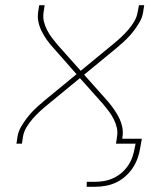

<svg xmlns="http://www.w3.org/2000/svg" viewBox="-20 -550 640 735"><path d="M312 165V146H343Q360 146 378 143Q396 140 413.5 132Q431 124 445.5 111.5Q460 99 470.5 83.5Q481 68 487 50.5Q493 33 496 15L499 0H424L428 -27Q431 -45 427 -62Q423 -79 415 -94.5Q407 -110 397 -123.5Q387 -137 376 -150L286 -251L162 -149Q146 -136 131.5 -122.5Q117 -109 104 -94Q91 -79 81 -62Q71 -45 68 -27L64 0H43L47 -27Q50 -46 60 -63.5Q70 -81 82.5 -97.5Q95 -114 109.5 -128.5Q124 -143 140 -156L141 -157Q143 -159 145 -160.5Q147 -162 149 -164L273 -266L184 -367Q171 -381 160 -396.5Q149 -412 140.5 -428.5Q132 -445 127.5 -464Q123 -483 126 -504L130 -530H151L147 -504Q144 -485 148 -468Q152 -451 160 -435.5Q168 -420 178 -406.5Q188 -393 199 -380L289 -279L413 -381Q429 -394 443.5 -407.5Q458 -421 471 -436Q484 -451 494 -468Q504 -485 507 -504L512 -530H532L528 -504Q525 -484 515 -466.5Q505 -449 492.5 -432.5Q480 -416 465.5 -401.5Q451 -387 435 -374V-373H434Q432 -371 430 -369.5Q428 -368 426 -366L302 -264L392 -163Q404 -149 415 -133.5Q426 -118 434.5 -101.5Q443 -85 447.5 -66Q452 -47 449 -27L448 -19H523L517 15Q514 35 507 55Q500 75 488 93Q476 111 459.5 125.5Q443 140 423.5 149Q404 158 383.5 161.5Q363 165 343 165Z"/></svg>

Font: Iosevka Curly Thin Extended
Style: Italic
Weight: 100
Width: 7
Italic angle: -9°
Monospace: yes
Designer: Belleve Invis
Foundry: Belleve Invis
Version: Version 11.1.0; ttfautohint (v1.8.3)